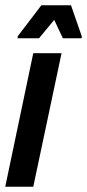

<svg xmlns="http://www.w3.org/2000/svg" viewBox="-30 -713 332 733"><path d="M-10 0 97 -510H205L97 0ZM37 -567 38 -575 128 -693H241L282 -575V-567H210L177 -637L119 -567Z"/></svg>

Font: Saira ExtraCondensed
Style: Bold Italic
Weight: 700
Width: 2
Italic angle: -12°
Designer: Hector Gatti with collaboration of the Omnibus-Type team
Foundry: Omnibus-Type
Version: Version 1.101